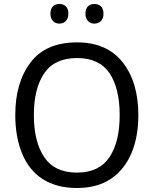

<svg xmlns="http://www.w3.org/2000/svg" viewBox="-20 -939 775 969"><path d="M678.2 -357.9C678.2 -468.8 651.9 -557.6 599.1 -624.5C546.4 -691.4 469.7 -725.1 369.1 -725.1C263.7 -725.1 185.5 -691.4 134.3 -624C83 -556.6 57.1 -468.3 57.1 -358.9C57.1 -285.2 68.4 -220.2 91.3 -165C136.2 -54.2 228 9.8 368.2 9.8C436 9.8 493.2 -5.4 539.1 -36.1C630.9 -97.2 678.2 -211.4 678.2 -357.9ZM150.9 -357.9C150.9 -448.2 168.5 -518.6 203.6 -569.8C238.3 -620.6 293.5 -646 369.1 -646C443.8 -646 498 -620.6 532.7 -569.8C566.9 -518.6 584 -448.2 584 -357.9C584 -268.1 566.9 -197.3 532.2 -145.5C497.6 -93.8 442.9 -67.9 368.2 -67.9C293.5 -67.9 238.3 -93.8 203.6 -145.5C168.5 -197.3 150.9 -268.1 150.9 -357.9ZM234.4 -870.1C234.4 -836.4 254.9 -819.8 280.3 -819.8C304.2 -819.8 325.2 -836.4 325.2 -870.1C325.2 -904.8 304.2 -918.9 280.3 -918.9C254.9 -918.9 234.4 -904.8 234.4 -870.1ZM411.1 -870.1C411.1 -836.4 432.1 -819.8 456.1 -819.8C481.4 -819.8 502.4 -836.4 502.4 -870.1C502.4 -904.8 481.4 -918.9 456.1 -918.9C432.1 -918.9 411.1 -904.8 411.1 -870.1Z"/></svg>

Font: Avrile Sans
Style: Regular
Weight: 400
Designer: Monotype Design Team, Google (font), Stefan Peev (BGR Cyrillic), Cristiano Sobral (main changes)
Foundry: The Avrile Sans Project Authors
Version: Version 3.110